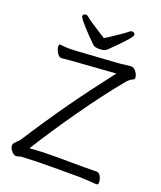

<svg xmlns="http://www.w3.org/2000/svg" viewBox="-162 -997 924 1105"><g transform="rotate(20 300.0 -444.5)"><path d="M336 -818Q409 -865 441 -891Q446 -896 454 -896Q462 -896 467 -891.5Q472 -887 472 -880Q472 -862 354 -748Q348 -742 336 -739Q324 -736 310 -736Q283 -736 272 -745Q233 -782 193 -826.5Q153 -871 153 -880Q153 -887 158 -891.5Q163 -896 171 -896Q179 -896 184 -891Q208 -870 285 -822L313 -804Q333 -817 336 -818ZM457 -5H292Q181 -5 103 0Q98 0 87 3.5Q76 7 69 7Q57 7 42.5 -9.5Q28 -26 28 -43Q28 -48 29 -51Q31 -58 45.5 -71.5Q60 -85 62 -88Q162 -243 251 -368.5Q340 -494 451 -637L199 -619Q169 -617 150.5 -615Q132 -613 124 -612H123Q108 -612 95.5 -633Q83 -654 83 -671Q83 -683 91 -683H93Q121 -679 151 -679Q166 -679 198 -681L440 -697Q457 -698 484 -702Q492 -703 501.5 -704Q511 -705 520 -705Q534 -705 548 -686.5Q562 -668 562 -652Q562 -642 555 -639Q535 -631 517 -610Q420 -492 315.5 -343.5Q211 -195 128 -62Q200 -68 286 -68Q410 -68 456 -67Q519 -67 539 -68H540Q552 -68 562 -50Q572 -32 572 -15Q572 1 561 1H560Q494 -4 457 -5Z"/></g></svg>

Font: Iansui
Style: Regular
Weight: 400
Designer: But Ko / Fontworks Inc.
Foundry: zi-hi.com / Fontworks Inc.
Version: Version 1.002